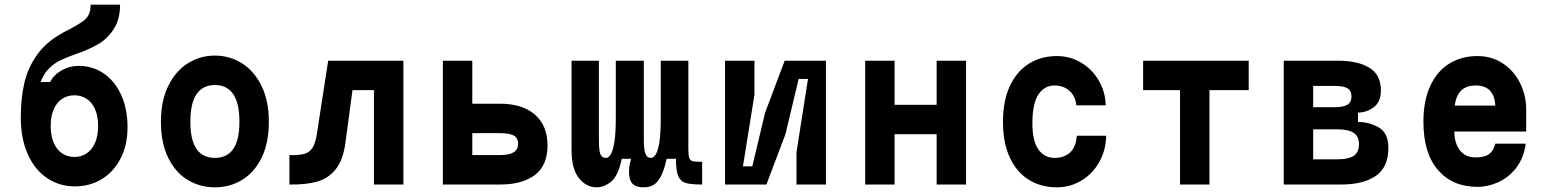

<svg xmlns="http://www.w3.org/2000/svg" viewBox="-20 -790 6640 822"><path d="M400 -250.8Q400 -294.4 386.1 -324.2Q372.2 -354 349.4 -368Q326.6 -382 298.8 -382Q270 -382 247.3 -367.8Q224.6 -353.6 210.8 -324Q197 -294.4 197 -250.8Q197 -207 210.8 -176.8Q224.6 -146.6 247.6 -132.3Q270.6 -118 298.8 -118Q326.6 -118 349.4 -132.3Q372.2 -146.6 386.1 -176.6Q400 -206.6 400 -250.8ZM69 -288Q69 -365.4 83.4 -431.5Q97.8 -497.6 138.8 -555.4Q179.8 -613.2 253.8 -652.4L280 -666Q316.6 -685.6 334 -698.1Q351.4 -710.6 359.7 -727Q368 -743.4 368 -770H494Q494 -707 466.7 -665.2Q439.4 -623.4 400 -600.6Q360.6 -577.8 307.4 -559.6Q264.6 -544.4 237.9 -531.4Q211.2 -518.4 189 -496Q166.8 -473.6 153.8 -439H195Q208.8 -468.8 243.3 -488.4Q277.8 -508 316 -508Q377.6 -508 425.3 -474.7Q473 -441.4 499.5 -382Q526 -322.6 526 -246Q526 -168.2 495.8 -110.5Q465.6 -52.8 414.4 -22.4Q363.2 8 300 8Q235.8 8 183.1 -26.5Q130.4 -61 99.7 -127.9Q69 -194.8 69 -288Z M900 -426Q848.4 -426 821.7 -387.2Q795 -348.4 795 -269Q795 -189.6 821.7 -151.8Q848.4 -114 900 -114Q951.6 -114 978.3 -151.8Q1005 -189.6 1005 -269Q1005 -348.4 978.3 -387.2Q951.6 -426 900 -426ZM900 -552Q963 -552 1015.5 -519.2Q1068 -486.4 1099.5 -422.4Q1131 -358.4 1131 -269Q1131 -177.6 1099.8 -114.3Q1068.6 -51 1016.1 -19.5Q963.6 12 900 12Q836.4 12 783.9 -19.5Q731.4 -51 700.2 -114.3Q669 -177.6 669 -269Q669 -358.4 700.5 -422.4Q732 -486.4 784.5 -519.2Q837 -552 900 -552Z M1336.2 -214.2 1385 -530H1707V0H1581V-404H1489L1459 -180Q1449 -104.4 1417.1 -65.1Q1385.2 -25.8 1337.8 -12.4Q1290.4 1 1219 0V-126Q1260.2 -125 1282.4 -131.1Q1304.6 -137.2 1317.3 -156.1Q1330 -175 1336.2 -214.2Z M2198 -175Q2198 -200.2 2178.9 -210.1Q2159.8 -220 2119 -220H2002V-126H2119Q2158.2 -126 2178.1 -137.4Q2198 -148.8 2198 -175ZM2121 0H1876V-530H2002V-346H2121Q2216.6 -346 2270.3 -299.2Q2324 -252.4 2324 -167Q2324 -81 2269.6 -40.5Q2215.2 0 2121 0Z M2986 -97.2V0Q2938.2 0 2915.8 -6.6Q2893.4 -13.2 2883.7 -36Q2874 -58.8 2874 -110H2834Q2823.2 -60.6 2808.9 -34.2Q2794.6 -7.8 2777.2 2.1Q2759.8 12 2735 12Q2685.2 12 2676.4 -25.1Q2667.6 -62.2 2681.8 -110H2641.8Q2627 -38.2 2597.2 -13.1Q2567.4 12 2535 12Q2489.4 12 2458.2 -27.8Q2427 -67.6 2427 -147V-530H2544V-195Q2544 -164 2546.3 -146.8Q2548.6 -129.6 2555.5 -121.8Q2562.4 -114 2575 -114Q2587 -114 2596.5 -132.4Q2606 -150.8 2611.2 -188.1Q2616.4 -225.4 2616.4 -285V-530H2736.4V-195V-181Q2736.8 -157 2740.2 -142.4Q2743.6 -127.8 2750 -120.9Q2756.4 -114 2767 -114Q2779.6 -114 2789.3 -132.4Q2799 -150.8 2803.9 -187.8Q2808.8 -224.8 2808.8 -285V-530H2927V-152Q2927 -124.4 2931 -113.5Q2935 -102.6 2945.8 -99.9Q2956.6 -97.2 2986 -97.2Z M3516 0H3390V-138.6L3439.2 -452H3399.2L3342.8 -215.8L3261.2 0H3084V-530H3210V-384.8L3160.8 -78H3200.8L3255.6 -307.6L3339.4 -530H3516Z M3810 -215.4V0H3684V-530H3810V-341.4H3990V-530H4116V0H3990V-215.4Z M4505 -550Q4560.6 -550 4607.6 -522.4Q4654.6 -494.8 4683.3 -446.6Q4712 -398.4 4714 -339H4588Q4584.4 -377.6 4558.9 -400.8Q4533.4 -424 4495 -424Q4451.4 -424 4426 -385.8Q4400.6 -347.6 4400 -268Q4399 -188.4 4424.9 -151.2Q4450.8 -114 4495 -114Q4536.4 -114 4561.7 -137.7Q4587 -161.4 4590 -209H4716Q4714 -143 4684.3 -92.8Q4654.6 -42.6 4607.1 -15.3Q4559.6 12 4505 12Q4437.4 12 4385.2 -20Q4333 -52 4303.5 -115Q4274 -178 4274 -268Q4274 -358.4 4303.5 -421.7Q4333 -485 4385.2 -517.5Q4437.4 -550 4505 -550Z M5032 -404H4874V-530H5326V-404H5158V0H5032Z M5476 -530H5709Q5794.2 -530 5843.1 -499.7Q5892 -469.4 5892 -403Q5892 -354.6 5862.5 -331.7Q5833 -308.8 5794 -307.8V-267.8Q5842.4 -267.8 5883.2 -244.2Q5924 -220.6 5924 -157.2Q5924 -74 5870.4 -37Q5816.8 0 5721 0H5476ZM5798 -172.8Q5798 -207 5774.9 -221.6Q5751.8 -236.2 5707 -236.2H5602V-108H5707Q5751.8 -108 5774.9 -122.5Q5798 -137 5798 -172.8ZM5766 -377.2Q5766 -401.8 5749.1 -411.9Q5732.2 -422 5695 -422H5602V-331H5695Q5731.2 -331 5748.6 -341.8Q5766 -352.6 5766 -377.2Z M6074 -269Q6074 -359.4 6103.5 -422.7Q6133 -486 6185.2 -518Q6237.4 -550 6305 -550Q6366.6 -550 6414.1 -518.5Q6461.6 -487 6487.8 -434.4Q6514 -381.8 6514 -321V-227H6206Q6206.6 -192.6 6217.5 -167.7Q6228.4 -142.8 6248.5 -129.4Q6268.6 -116 6296.8 -116Q6335.6 -116 6355.2 -130.4Q6374.8 -144.8 6381.8 -175H6512Q6504 -114.4 6472.2 -72.7Q6440.4 -31 6395.7 -10.5Q6351 10 6305 10Q6199 10 6136.5 -62Q6074 -134 6074 -269ZM6298 -424Q6257.6 -424 6235.6 -402.2Q6213.6 -380.4 6208 -338H6382Q6379.4 -380.4 6358.7 -402.2Q6338 -424 6298 -424Z"/></svg>

Font: Fliege Mono Thin
Style: Regular
Weight: 100
Version: Version 0.020;Glyphs 3.3 (3306)